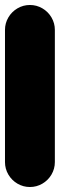

<svg xmlns="http://www.w3.org/2000/svg" viewBox="-20 -750 240 770"><path d="M0 -100H200V-630H0ZM100 -200Q73 -200 50 -186.5Q27 -173 13.5 -150Q0 -127 0 -100Q0 -73 13.5 -50Q27 -27 50 -13.5Q73 0 100 0Q127 0 150 -13.5Q173 -27 186.5 -50Q200 -73 200 -100Q200 -127 186.5 -150Q173 -173 150 -186.5Q127 -200 100 -200ZM100 -730Q73 -730 50 -716.5Q27 -703 13.5 -680Q0 -657 0 -630Q0 -603 13.5 -580Q27 -557 50 -543.5Q73 -530 100 -530Q127 -530 150 -543.5Q173 -557 186.5 -580Q200 -603 200 -630Q200 -657 186.5 -680Q173 -703 150 -716.5Q127 -730 100 -730Z"/></svg>

Font: Wavefont ExtraBold
Style: Regular
Weight: 800
Monospace: yes
Version: Version 3.005;gftools[0.9.33]